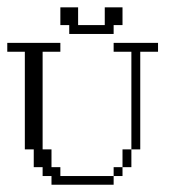

<svg xmlns="http://www.w3.org/2000/svg" viewBox="-20 -508 479 528"><path d="M292.5 -23.9V-48.3H316.9V-23.9ZM316.9 -48.3V-97.2H341.3V-48.3ZM121.6 0V-23.9H97.2V-48.3H72.8V-97.2H48.3V-365.7H0V-390.1H146V-365.7H97.2V-97.2H121.6V-48.3H146V-23.9H292.5V0ZM341.3 -97.2V-365.7H292.5V-390.1H414.6V-365.7H365.7V-97.2ZM170.4 -414.6V-439H146V-487.8H194.8V-439H268.1V-487.8H316.9V-439H292.5V-414.6Z"/></svg>

Font: FS Mondwest Regular
Style: Regular
Weight: 400
Designer: NZWStudios2024
Foundry: https://fontstruct.com
Version: Version 1.0